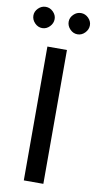

<svg xmlns="http://www.w3.org/2000/svg" viewBox="-100 -850 449 890"><g transform="rotate(10 124.0 -405.0)"><path d="M172 -630V0H80V-630ZM-9 -761Q-9 -780 6 -795Q21 -810 41 -810Q61 -810 76 -795Q91 -780 91 -761Q91 -741 76 -725.5Q61 -710 41 -710Q21 -710 6 -725.5Q-9 -741 -9 -761ZM157 -761Q157 -780 172 -795Q187 -810 207 -810Q227 -810 242 -795Q257 -780 257 -761Q257 -741 242 -725.5Q227 -710 207 -710Q187 -710 172 -725.5Q157 -741 157 -761Z"/></g></svg>

Font: Ek Mukta
Style: Regular
Weight: 400
Designer: Girish Dalvi and Yashodeep Gholap
Foundry: Ek Type
Version: Version 2.538;PS 1.001;hotconv 16.6.51;makeotf.lib2.5.65220;